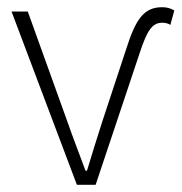

<svg xmlns="http://www.w3.org/2000/svg" viewBox="-20 -512 503 532"><path d="M193 0H245L368 -368C387 -425 401 -449 429 -449C439 -449 446 -447 452 -443L463 -483C451 -490 441 -492 429 -492C377 -492 355 -456 329 -374L264 -177C249 -131 234 -82 221 -39H217C201 -82 182 -131 166 -177L57 -480H12Z"/></svg>

Font: Source Sans Pro Light
Style: Regular
Weight: 300
Designer: Paul D. Hunt
Foundry: Adobe Systems Incorporated
Version: Version 3.006;hotconv 1.0.111;makeotfexe 2.5.65597